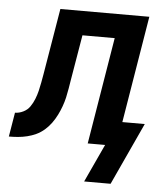

<svg xmlns="http://www.w3.org/2000/svg" viewBox="-91 -564 641 759"><g transform="rotate(5 229.5 -184.5)"><path d="M271 151 341 0H272L342 -424H214L184 -246Q181 -228 178 -209.5Q175 -191 171 -173.5Q167 -156 160.5 -138Q154 -120 145.5 -103Q137 -86 125.5 -70Q114 -54 99 -41Q84 -28 67 -20Q50 -12 31.5 -7.5Q13 -3 -5 -1.5Q-23 0 -41 0L-25 -96Q-9 -96 7.5 -104Q24 -112 34 -126.5Q44 -141 50.5 -157.5Q57 -174 61 -190.5Q65 -207 68 -223.5Q71 -240 74 -257L118 -520H471L401 -96H490L376 151Z"/></g></svg>

Font: Iosevka
Style: Bold Italic
Weight: 700
Italic angle: -9°
Monospace: yes
Designer: Belleve Invis
Foundry: Belleve Invis
Version: Version 32.5.0; ttfautohint (v1.8.4)